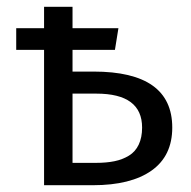

<svg xmlns="http://www.w3.org/2000/svg" viewBox="-20 -546 564 566"><path d="M255.9 -335Q487.8 -335 487.8 -169.9Q487.8 -86.4 426.8 -43.2Q365.7 0 253.9 0H109.9V-398.9H27.8V-462.9H109.9V-525.9H193.8V-462.9H329.1L318.8 -398.9H193.8V-335ZM263.2 -65.9Q293.9 -65.9 317.6 -70.8Q341.3 -75.7 360.1 -87.2Q378.9 -98.6 388.9 -119.6Q398.9 -140.6 398.9 -169.9Q398.9 -270 264.2 -270H193.8V-65.9Z"/></svg>

Font: Fira Sans Book
Style: Regular
Weight: 350
Designer: Carrois Corporate & Edenspiekermann AG
Foundry: Carrois Corporate GbR & Edenspiekermann AG
Version: Version 4.203;PS 004.203;hotconv 1.0.88;makeotf.lib2.5.64775